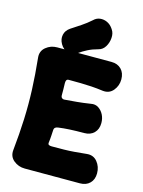

<svg xmlns="http://www.w3.org/2000/svg" viewBox="-135 -984 805 1082"><g transform="rotate(15 267.5 -443.0)"><path d="M515 -606Q515 -569 492 -541Q469 -513 431 -517Q394 -522 363 -524Q332 -526 301 -526.5Q270 -527 230 -527Q220 -527 216.5 -521Q213 -515 213 -504Q214 -483 214 -465Q214 -447 214 -434Q214 -422 220.5 -417Q227 -412 234 -413Q272 -416 306 -419Q340 -422 385 -429Q410 -434 429 -421.5Q448 -409 459 -387.5Q470 -366 470 -339Q470 -303 448.5 -281.5Q427 -260 391 -260Q343 -260 306.5 -258Q270 -256 242 -252Q232 -251 225.5 -246.5Q219 -242 218 -232Q217 -217 216 -197.5Q215 -178 212 -156Q211 -146 217.5 -143Q224 -140 234 -140Q276 -140 306 -140.5Q336 -141 366 -143.5Q396 -146 436 -150Q474 -154 497 -126Q520 -98 520 -59Q520 -23 498.5 -1.5Q477 20 441 20H119Q82 20 54 -3Q26 -26 30 -64Q40 -161 43.5 -247.5Q47 -334 43.5 -420Q40 -506 30 -603Q26 -641 54 -664Q82 -687 119 -687H436Q472 -687 493.5 -665Q515 -643 515 -606ZM241 -687Q215 -668 186 -675.5Q157 -683 141 -711L140 -713Q126 -738 131.5 -764Q137 -790 162 -807Q191 -826 219 -844.5Q247 -863 274 -887Q290 -903 311 -905.5Q332 -908 352 -899Q372 -890 386 -870L390 -864Q403 -845 401 -817Q399 -789 385 -766Q371 -743 347 -737Q313 -728 287.5 -715Q262 -702 241 -687Z"/></g></svg>

Font: Winky Sans ExtraBold
Style: Regular
Weight: 800
Designer: Simon Atzbach
Foundry: typofactur
Version: Version 1.205